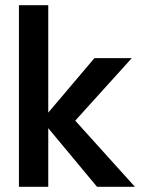

<svg xmlns="http://www.w3.org/2000/svg" viewBox="-20 -720 557 740"><path d="M53 0V-700H166V-286L344 -496H488L270 -255L500 0H354L166 -226V0Z"/></svg>

Font: Rethink Sans SemiBold
Style: Regular
Weight: 600
Designer: The Rethink Sans project authors (Hans Thiessen). DM Sans designed by Colophon Foundry.
Foundry: Rethink Communications LLC
Version: Version 1.001